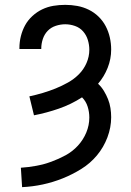

<svg xmlns="http://www.w3.org/2000/svg" viewBox="-20 -763 540 791"><path d="M71 8 66 -72Q98 -74 130 -80Q162 -86 192 -97Q222 -108 250.5 -123.5Q279 -139 301 -163Q323 -187 335.5 -217Q348 -247 348 -279Q348 -302 341 -324Q334 -346 318 -362Q273 -333 222.5 -315.5Q172 -298 120 -288L101 -366Q129 -372 156 -380Q183 -388 209 -398.5Q235 -409 260 -423Q285 -437 305 -457Q325 -477 336.5 -503.5Q348 -530 348 -558Q348 -578 342 -598Q336 -618 322.5 -633.5Q309 -649 289 -656Q269 -663 249 -663Q229 -663 209.5 -656.5Q190 -650 176.5 -636Q163 -622 156.5 -602.5Q150 -583 150 -563V-561H60V-565Q60 -590 66 -614Q72 -638 83.5 -659Q95 -680 113.5 -697Q132 -714 154 -724.5Q176 -735 200 -739Q224 -743 249 -743Q274 -743 298.5 -738.5Q323 -734 345.5 -723Q368 -712 386 -694.5Q404 -677 415.5 -655Q427 -633 432.5 -608.5Q438 -584 438 -559Q438 -520 423.5 -483.5Q409 -447 384 -418Q398 -405 408 -388.5Q418 -372 425 -354.5Q432 -337 435 -318Q438 -299 438 -280Q438 -238 422.5 -197Q407 -156 379.5 -123Q352 -90 315 -67Q278 -44 238 -28Q198 -12 156 -3Q114 6 71 8Z"/></svg>

Font: Iosevka SS10 Medium
Style: Regular
Weight: 500
Monospace: yes
Designer: Belleve Invis
Foundry: Belleve Invis
Version: Version 28.0.6; ttfautohint (v1.8.4)